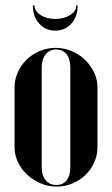

<svg xmlns="http://www.w3.org/2000/svg" viewBox="-20 -681 414 710"><path d="M185.8 -504Q216.8 -504 245 -492.1Q273.3 -480.1 294.3 -459.9Q315.2 -439.8 327.9 -413.3Q340.5 -386.9 340.5 -357.2V-137Q340.5 -107.5 328.6 -80.7Q316.7 -53.9 296.1 -34.1Q275.5 -14.2 248 -2.6Q220.5 9 190 9Q158.2 9 130.3 -3Q102.3 -15 80.8 -34.9Q59.2 -54.8 46.5 -81.1Q33.8 -107.4 33.8 -137V-357.2Q33.8 -386.7 45.7 -413.5Q57.7 -440.2 78.5 -460.5Q99.2 -480.8 126.9 -492.4Q154.5 -504 185.8 -504ZM187.8 -498Q163.2 -498 148.8 -479.9Q134.2 -461.8 134.2 -431.5V-62.8Q134.2 -32.5 148.8 -14.8Q163.3 3 188.5 3Q213 3 226.5 -14.2Q240 -31.5 240 -62.8V-431.5Q240 -462.8 226.1 -480.4Q212.2 -498 187.8 -498ZM262 -661H267.2Q267.2 -619.8 244.1 -593.8Q221 -567.8 184.5 -567.8Q148 -567.8 124.8 -593.9Q101.5 -620 101.5 -661H107.5Q107.5 -639.8 130 -625.4Q152.5 -611 185.2 -611Q217 -611 239.5 -625.5Q262 -640 262 -661Z"/></svg>

Font: Moniqa Black
Style: Regular
Weight: 900
Designer: Rajesh Rajput
Foundry: Rajesh Rajput
Version: Version 1.000